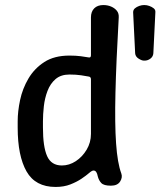

<svg xmlns="http://www.w3.org/2000/svg" viewBox="-20 -730 635 760"><path d="M200 10Q120 10 85 -51.5Q50 -113 50 -225V-250Q50 -289 59.5 -334Q69 -379 92.5 -419Q116 -459 155.5 -484.5Q195 -510 255 -510Q280 -510 299.5 -507.5Q319 -505 329 -503Q340 -500 340 -511V-661Q340 -684 353 -697Q366 -710 389 -710Q406 -710 420 -704Q434 -698 442.5 -687.5Q451 -677 450 -661Q440 -486 437 -363Q434 -240 439.5 -162Q445 -84 460 -44Q466 -28 455.5 -11.5Q445 5 419 5Q391 5 381 -5.5Q371 -16 367 -32Q365 -43 361 -49Q357 -55 350 -55Q344 -55 332.5 -45Q321 -35 302.5 -22.5Q284 -10 258.5 0Q233 10 200 10ZM225 -75Q254 -75 280 -92Q306 -109 323 -137.5Q340 -166 340 -200V-416Q340 -426 331 -427Q321 -429 301 -432Q281 -435 255 -435Q221 -435 200 -417Q179 -399 168 -370Q157 -341 153.5 -309Q150 -277 150 -250V-225Q150 -149 166.5 -112Q183 -75 225 -75ZM507 -681Q507 -691 514 -697Q521 -703 531 -706.5Q541 -710 550 -710H552Q561 -710 571 -706.5Q581 -703 588.5 -697Q596 -691 595 -681L587 -519Q586 -506 575.5 -498Q565 -490 552 -490H550Q541 -490 528.5 -498Q516 -506 515 -519Z"/></svg>

Font: Winky Sans
Style: Regular
Weight: 400
Designer: Simon Atzbach
Foundry: typofactur
Version: Version 1.205